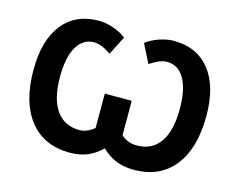

<svg xmlns="http://www.w3.org/2000/svg" viewBox="-95 -815 1201 968"><g transform="rotate(15 505.0 -330.5)"><path d="M695.8 -560.1Q677.7 -560.1 657.5 -552.5Q637.2 -544.9 606.4 -524.9L557.1 -622.1Q586.4 -644.5 626.2 -658Q666 -671.4 700.2 -671.4Q821.8 -671.4 889.2 -586.7Q956.5 -502 956.5 -348.1Q956.5 -178.2 882.1 -84.5Q807.6 9.3 672.4 9.3Q620.1 9.3 579.6 -7.1Q539.1 -23.4 504.4 -57.6Q469.2 -23.4 429.9 -7.1Q390.6 9.3 337.9 9.3Q203.1 9.3 128.7 -84.2Q54.2 -177.7 54.2 -348.1Q54.2 -501.5 121.3 -586.4Q188.5 -671.4 310.1 -671.4Q343.8 -671.4 383.3 -658.4Q422.9 -645.5 453.1 -622.1L403.8 -524.9Q373 -544.9 352.5 -552.5Q332 -560.1 314.9 -560.1Q256.8 -560.1 224.6 -504.9Q192.4 -449.7 192.4 -347.2Q192.4 -233.4 234.6 -173.3Q276.9 -113.3 356.4 -113.3Q394 -113.3 432.6 -144.5V-324.2H573.2V-144.5Q606 -113.3 654.8 -113.3Q734.9 -113.3 776.4 -173.3Q817.9 -233.4 817.9 -347.2Q817.9 -449.2 785.6 -504.6Q753.4 -560.1 695.8 -560.1Z"/></g></svg>

Font: Bpm'online Open Sans
Style: Bold
Weight: 700
Foundry: Ascender Corporation
Version: Version 1.10